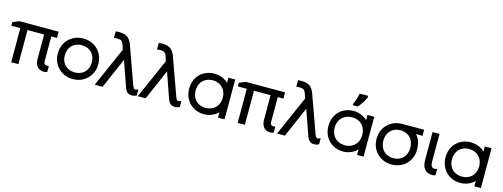

<svg xmlns="http://www.w3.org/2000/svg" viewBox="-16 -1559 6284 2401"><g transform="rotate(15 3125.5 -359.0)"><path d="M558 -63 584 -66V11Q559 21 538 20Q431 15 425 -107V-431H210V10H117V-431H1V-478L84 -512H591V-431H518V-112Q518 -82 530 -72.5Q542 -63 558 -63Z M651 -248Q651 -323 685.5 -382.5Q720 -442 779.5 -476Q839 -510 914 -510Q989 -510 1048.5 -476Q1108 -442 1142 -382.5Q1176 -323 1176 -248Q1176 -173 1142 -113.5Q1108 -54 1048.5 -19.5Q989 15 914 15Q839 15 779.5 -19.5Q720 -54 685.5 -113.5Q651 -173 651 -248ZM1091 -248Q1091 -300 1069 -340.5Q1047 -381 1007 -402.5Q967 -424 917 -424Q867 -424 827 -402.5Q787 -381 764.5 -340.5Q742 -300 742 -248Q742 -196 764.5 -155.5Q787 -115 827 -93.5Q867 -72 917 -72Q967 -72 1007 -93.5Q1047 -115 1069 -155.5Q1091 -196 1091 -248Z M1199 11 1425 -502 1410 -547Q1396 -596 1371.5 -610.5Q1347 -625 1280 -616V-701Q1369 -711 1421.5 -683Q1474 -655 1500 -569L1668 -101Q1677 -80 1685 -70.5Q1693 -61 1704 -61Q1715 -61 1742 -72V5Q1713 21 1681 21Q1643 21 1621 1.5Q1599 -18 1585 -60L1472 -383L1301 11Z M1756 11 1982 -502 1967 -547Q1953 -596 1928.5 -610.5Q1904 -625 1837 -616V-701Q1926 -711 1978.5 -683Q2031 -655 2057 -569L2225 -101Q2234 -80 2242 -70.5Q2250 -61 2261 -61Q2272 -61 2299 -72V5Q2270 21 2238 21Q2200 21 2178 1.5Q2156 -18 2142 -60L2029 -383L1858 11Z M2879 -506V10H2794V-62Q2781 -40 2728.5 -12.5Q2676 15 2611 15Q2538 15 2479 -18.5Q2420 -52 2386 -112Q2352 -172 2352 -248Q2352 -325 2386 -384.5Q2420 -444 2479 -477Q2538 -510 2611 -510Q2674 -510 2725.5 -484.5Q2777 -459 2791 -436V-506ZM2788 -245Q2788 -297 2765 -338.5Q2742 -380 2701.5 -402Q2661 -424 2612 -424Q2562 -424 2521.5 -402Q2481 -380 2458.5 -338.5Q2436 -297 2436 -245Q2436 -193 2458.5 -151.5Q2481 -110 2521.5 -88.5Q2562 -67 2612 -67Q2661 -67 2701.5 -88.5Q2742 -110 2765 -151.5Q2788 -193 2788 -245Z M3490 -63 3516 -66V11Q3491 21 3470 20Q3363 15 3357 -107V-431H3142V10H3049V-431H2933V-478L3016 -512H3523V-431H3450V-112Q3450 -82 3462 -72.5Q3474 -63 3490 -63Z M3559 11 3785 -502 3770 -547Q3756 -596 3731.5 -610.5Q3707 -625 3640 -616V-701Q3729 -711 3781.5 -683Q3834 -655 3860 -569L4028 -101Q4037 -80 4045 -70.5Q4053 -61 4064 -61Q4075 -61 4102 -72V5Q4073 21 4041 21Q4003 21 3981 1.5Q3959 -18 3945 -60L3832 -383L3661 11Z M4679 -506V10H4595V-63Q4581 -40 4529.5 -12.5Q4478 15 4413 15Q4340 15 4281 -18.5Q4222 -52 4188.5 -111.5Q4155 -171 4155 -247Q4155 -325 4188.5 -384.5Q4222 -444 4281 -477Q4340 -510 4413 -510Q4475 -510 4526.5 -484Q4578 -458 4592 -436V-506ZM4593 -247Q4593 -301 4570 -343Q4547 -385 4506 -406.5Q4465 -428 4416 -428Q4365 -428 4324 -406.5Q4283 -385 4259.5 -343Q4236 -301 4236 -247Q4236 -194 4259.5 -152Q4283 -110 4324 -88Q4365 -66 4416 -66Q4465 -66 4506 -88Q4547 -110 4570 -152Q4593 -194 4593 -247ZM4383 -599Q4397 -624 4409.5 -663.5Q4422 -703 4430 -739H4538V-719Q4528 -691 4501 -648.5Q4474 -606 4446 -576H4383Z M4778 -248Q4778 -324 4812.5 -383.5Q4847 -443 4906.5 -476.5Q4966 -510 5041 -510Q5113 -510 5324 -510V-432H5238Q5299 -376 5303 -248Q5303 -172 5269 -112.5Q5235 -53 5175.5 -19Q5116 15 5041 15Q4966 15 4906.5 -19Q4847 -53 4812.5 -112.5Q4778 -172 4778 -248ZM5215 -248Q5215 -300 5193 -342Q5171 -384 5131 -406Q5091 -428 5041 -428Q4991 -428 4951 -406Q4911 -384 4888.5 -342Q4866 -300 4866 -248Q4866 -195 4888.5 -153Q4911 -111 4951 -89Q4991 -67 5041 -67Q5091 -67 5131 -89Q5171 -111 5193 -153Q5215 -195 5215 -248Z M5523 -510V-155Q5523 -111 5535 -93Q5547 -75 5566 -73Q5583 -72 5608 -79V3Q5589 10 5572 10Q5499 10 5466 -31Q5433 -72 5433 -154V-510Z M6198 -506V10H6113V-62Q6100 -40 6047.5 -12.5Q5995 15 5930 15Q5857 15 5798 -18.5Q5739 -52 5705 -112Q5671 -172 5671 -248Q5671 -325 5705 -384.5Q5739 -444 5798 -477Q5857 -510 5930 -510Q5993 -510 6044.5 -484.5Q6096 -459 6110 -436V-506ZM6107 -245Q6107 -297 6084 -338.5Q6061 -380 6020.5 -402Q5980 -424 5931 -424Q5881 -424 5840.5 -402Q5800 -380 5777.5 -338.5Q5755 -297 5755 -245Q5755 -193 5777.5 -151.5Q5800 -110 5840.5 -88.5Q5881 -67 5931 -67Q5980 -67 6020.5 -88.5Q6061 -110 6084 -151.5Q6107 -193 6107 -245Z"/></g></svg>

Font: AtCorfu Sans
Style: AtCorfu Sans Regular
Weight: 400
Designer: Kostas Teopoulos
Foundry: Kostas Teopoulos
Version: Version 1.00 July 8, 2025, initial release